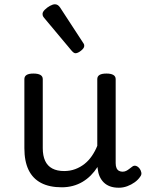

<svg xmlns="http://www.w3.org/2000/svg" viewBox="-20 -859 685 898"><path d="M269 17Q211 17 172 -3.5Q133 -24 113.5 -64.5Q94 -105 94 -166V-489Q94 -502 104.5 -508.5Q115 -515 136 -515Q158 -515 169 -508.5Q180 -502 180 -489V-166Q180 -131 191 -107Q202 -83 224.5 -71Q247 -59 280 -59Q308 -59 332 -68Q356 -77 375.5 -92.5Q395 -108 410 -130Q425 -152 435 -177V-489Q435 -502 445.5 -508.5Q456 -515 478 -515Q499 -515 510 -508.5Q521 -502 521 -489V-96Q521 -82 525 -73Q529 -64 536.5 -60Q544 -56 553 -56Q562 -56 569.5 -59.5Q577 -63 584.5 -69Q592 -75 599 -80Q607 -86 616.5 -83Q626 -80 634 -69Q639 -62 641 -52Q643 -42 636 -33Q626 -18 610 -6.5Q594 5 575 12Q556 19 536 19Q512 19 494.5 12.5Q477 6 465 -6Q453 -18 446 -34Q439 -50 437 -69L436 -78Q422 -56 404.5 -38.5Q387 -21 366 -8.5Q345 4 320.5 10.5Q296 17 269 17ZM333 -610Q329 -610 324.5 -613Q320 -616 314 -623L191 -770Q184 -778 181.5 -782.5Q179 -787 179 -794Q179 -803 189.5 -813.5Q200 -824 213.5 -831.5Q227 -839 237 -839Q251 -839 261 -824L368 -660Q373 -653 373.5 -650Q374 -647 374 -644Q374 -634 359 -622Q344 -610 333 -610Z"/></svg>

Font: Playwrite AR
Style: Regular
Weight: 400
Designer: Veronika Burian, José Scaglione
Foundry: TypeTogether
Version: Version 1.002